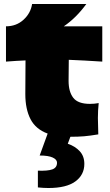

<svg xmlns="http://www.w3.org/2000/svg" viewBox="-20 -676 553 963"><path d="M493 -367Q401 -373 325 -376L324 -270Q324 -216 347.5 -185.5Q371 -155 431 -155Q454 -155 475 -159Q471 -122 471 -84Q471 -66 473 -2Q431 5 402 7.5Q373 10 333 10L320 45Q356 57 379.5 82Q403 107 403 146Q403 201 358 234Q313 267 223 267Q198 267 170 264V180Q219 182 242.5 173.5Q266 165 266 140Q266 124 244 114Q222 104 179 104L219 -6Q159 -28 133 -78.5Q107 -129 107 -204L108 -373Q61 -371 10 -367V-544Q62 -544 98 -577Q134 -610 141 -656H413Q362 -586 300 -544H493Z"/></svg>

Font: Dela Gothic One
Style: Regular
Weight: 400
Designer: aratakana
Foundry: aratakana
Version: Version 1.004